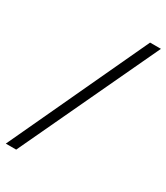

<svg xmlns="http://www.w3.org/2000/svg" viewBox="-216 -778 918 1063"><g transform="rotate(30 243.0 -246.0)"><path d="M417 -688.5 4.9 195.3H71.3L486.3 -688.5Z"/></g></svg>

Font: Sen-gleads
Style: Italic
Weight: 400
Designer: Kosal Sen, Philatype
Foundry: Philatype
Version: Version 1.004; ttfautohint (v1.8.3)